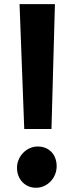

<svg xmlns="http://www.w3.org/2000/svg" viewBox="-20 -889 353 920"><path d="M96.2 -271H226.6L243.2 -869.1H73.7ZM61.5 -83.5C62 -29.8 100.1 10.7 152.3 10.7C208 10.7 252 -37.1 251.5 -93.3C251 -146 217.8 -187 160.6 -187C106.4 -187 60.5 -138.7 61.5 -83.5Z"/></svg>

Font: Merriweather Sans
Style: Bold
Weight: 700
Designer: Eben Sorkin ( eben@eyebytes.com )
Foundry: Eben Sorkin
Version: Version 1.003